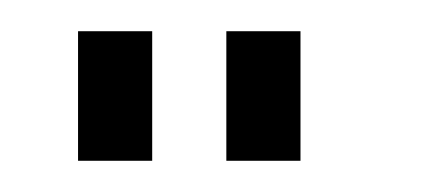

<svg xmlns="http://www.w3.org/2000/svg" viewBox="-20 -804 283 123"><path d="M125 -784H172.5V-701H125ZM30 -784H77.5V-701H30Z"/></svg>

Font: Facade Sud
Style: Regular
Weight: 100
Designer: Éléonore Fines
Foundry: Velvetyne Type Foundry
Version: Version 1.001;Glyphs 3.2 (3202)